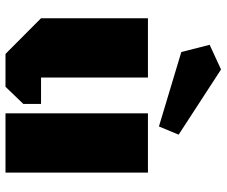

<svg xmlns="http://www.w3.org/2000/svg" viewBox="-83 -742 825 699"><g transform="rotate(90 329.5 -392.5)"><path d="M608.4 -518.6V0H392.6V-518.6ZM262.2 -129.4H358.4V-64.9L295.9 0H176.3L46.4 -129.4V-518.6H262.2ZM470.2 -630.4 440.4 -558.6 169.4 -640.1 143.1 -743.2 232.9 -784.7Z"/></g></svg>

Font: Black Ops One [rus by aLiNcE]
Style: Regular
Weight: 400
Designer: James Grieshaber
Foundry: James Grieshaber
Version: Version 1.002;May 25, 2024;FontCreator 13.0.0.2680 64-bit